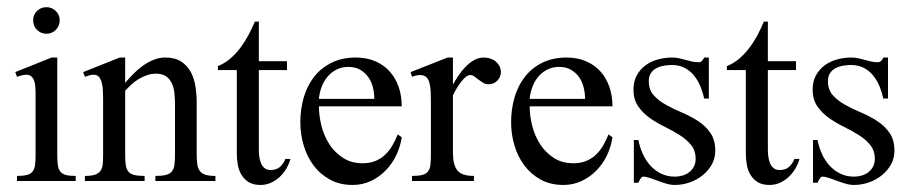

<svg xmlns="http://www.w3.org/2000/svg" viewBox="-20 -509 2562 540"><path d="M147.9 -452.1Q147.9 -436.5 137.2 -425.3Q126.5 -414.1 110.8 -414.1Q95.2 -414.1 84.2 -424.8Q73.2 -435.5 73.2 -452.1Q73.2 -467.8 84.2 -478.3Q95.2 -488.8 110.8 -488.8Q126 -488.8 137 -478Q147.9 -467.3 147.9 -452.1ZM27.8 0V-14.2Q44.4 -14.2 54.7 -16.6Q64.9 -19 70.6 -25.4Q76.2 -31.7 78.1 -42.2Q80.1 -52.7 80.1 -68.8V-249Q80.1 -257.3 79.3 -266.1Q78.6 -274.9 75.9 -282.2Q73.2 -289.6 68.1 -294.2Q63 -298.8 54.2 -298.8Q48.3 -298.8 41.5 -297.1Q34.7 -295.4 27.8 -293L22.9 -306.2L125 -347.2H141.1V-68.8Q141.1 -52.7 143.1 -42.2Q145 -31.7 150.6 -25.4Q156.2 -19 166.3 -16.6Q176.3 -14.2 192.9 -14.2V0Z M417 0V-14.2Q436 -14.2 447 -17.1Q458 -20 463.6 -27.1Q469.2 -34.2 470.7 -46.1Q472.2 -58.1 472.2 -76.2V-213.9Q472.2 -228 470.9 -243.7Q469.7 -259.3 464.4 -272.2Q459 -285.2 448.2 -293.5Q437.5 -301.8 418.9 -301.8Q405.8 -301.8 393.6 -297.6Q381.3 -293.5 370.4 -286.9Q359.4 -280.3 349.9 -271.5Q340.3 -262.7 332 -253.9V-76.2Q332 -58.6 333.5 -46.6Q335 -34.7 340.3 -27.3Q345.7 -20 356.7 -17.1Q367.7 -14.2 386.7 -14.2V0H218.8V-14.2Q237.3 -14.2 247.6 -17.8Q257.8 -21.5 262.9 -29.1Q268.1 -36.6 269 -48.3Q270 -60.1 270 -76.2V-231.4Q270 -244.1 269.3 -256.1Q268.6 -268.1 265.9 -277.6Q263.2 -287.1 258.1 -293Q252.9 -298.8 244.1 -298.8Q237.8 -298.8 231.4 -297.1Q225.1 -295.4 218.8 -293L213.9 -306.2L316.9 -347.2H332V-275.9Q342.3 -288.1 354.7 -300.8Q367.2 -313.5 381.3 -323.7Q395.5 -334 411.6 -340.6Q427.7 -347.2 444.8 -347.2Q472.2 -347.2 489.5 -335.9Q506.8 -324.7 516.6 -306.4Q526.4 -288.1 529.8 -265.4Q533.2 -242.7 533.2 -220.2V-76.2Q533.2 -60.1 534.7 -48.3Q536.1 -36.6 541.3 -29.1Q546.4 -21.5 556.9 -17.8Q567.4 -14.2 585.9 -14.2V0Z M796.9 -62Q793 -47.9 785.2 -34.7Q777.3 -21.5 766.4 -11.2Q755.4 -1 741.7 5.1Q728 11.2 712.9 11.2Q692.9 11.2 680.2 3.7Q667.5 -3.9 659.7 -16.4Q651.9 -28.8 648.9 -44.9Q646 -61 646 -78.1V-312H592.8V-323.2Q611.8 -330.6 627.7 -344.2Q643.6 -357.9 656.5 -375.2Q669.4 -392.6 679.4 -411.6Q689.5 -430.7 696.8 -448.2H708V-336.9H787.1V-312H708V-86.9Q708 -78.6 709.2 -68.8Q710.4 -59.1 713.9 -50.5Q717.3 -42 723.9 -36.4Q730.5 -30.8 740.7 -30.8Q757.3 -30.8 767.1 -39.3Q776.9 -47.9 782.7 -62Z M1109.9 -123Q1106 -96.7 1094.5 -72.5Q1083 -48.3 1064.9 -29.8Q1046.9 -11.2 1023.2 0Q999.5 11.2 971.7 11.2Q935.5 11.2 908 -3.9Q880.4 -19 861.8 -43.9Q843.3 -68.8 834 -100.3Q824.7 -131.8 824.7 -165Q824.7 -201.7 834.2 -234.6Q843.8 -267.6 863 -292.5Q882.3 -317.4 911.9 -332.3Q941.4 -347.2 981 -347.2Q1011.2 -347.2 1035.2 -336.9Q1059.1 -326.7 1075.7 -308.3Q1092.3 -290 1101.1 -264.9Q1109.9 -239.7 1109.9 -210H877Q877 -182.6 884.3 -154.3Q891.6 -126 906.7 -102.8Q921.9 -79.6 945.1 -64.7Q968.3 -49.8 1000 -49.8Q1019.5 -49.8 1034.9 -55.9Q1050.3 -62 1062.3 -73Q1074.2 -84 1083 -98.9Q1091.8 -113.8 1098.6 -130.9ZM1032.7 -231Q1032.7 -247.6 1028.6 -263.9Q1024.4 -280.3 1015.4 -292.7Q1006.3 -305.2 992.7 -313Q979 -320.8 960 -320.8Q940.9 -320.8 926.3 -313.2Q911.6 -305.7 901.1 -293.2Q890.6 -280.8 884.5 -264.4Q878.4 -248 877 -231Z M1388.7 -306.2Q1388.7 -292.5 1378.7 -282.2Q1368.7 -272 1355 -272Q1345.7 -272 1338.9 -276.1Q1332 -280.3 1325.9 -284.9Q1319.8 -289.6 1314.5 -293.7Q1309.1 -297.9 1302.7 -297.9Q1292 -297.9 1278.8 -281.2Q1265.6 -264.6 1253.9 -241.2V-78.1Q1253.9 -45.9 1266.1 -30Q1278.3 -14.2 1313 -14.2V0H1138.7V-14.2Q1157.7 -14.2 1168.2 -17.1Q1178.7 -20 1184.1 -27.3Q1189.5 -34.7 1190.7 -46.6Q1191.9 -58.6 1191.9 -76.2V-221.7Q1191.9 -239.3 1191.2 -253.2Q1190.4 -267.1 1187.5 -277.1Q1184.6 -287.1 1178.5 -292.5Q1172.4 -297.9 1161.6 -297.9Q1150.9 -297.9 1138.7 -293L1134.8 -306.2L1238.8 -347.2H1253.9V-271Q1260.3 -282.7 1269 -295.9Q1277.8 -309.1 1288.8 -320.6Q1299.8 -332 1312.7 -339.6Q1325.7 -347.2 1340.8 -347.2Q1349.6 -347.2 1358.4 -344.5Q1367.2 -341.8 1373.8 -336.4Q1380.4 -331.1 1384.5 -323.5Q1388.7 -315.9 1388.7 -306.2Z M1702.6 -123Q1698.7 -96.7 1687.3 -72.5Q1675.8 -48.3 1657.7 -29.8Q1639.6 -11.2 1616 0Q1592.3 11.2 1564.5 11.2Q1528.3 11.2 1500.7 -3.9Q1473.1 -19 1454.6 -43.9Q1436 -68.8 1426.8 -100.3Q1417.5 -131.8 1417.5 -165Q1417.5 -201.7 1427 -234.6Q1436.5 -267.6 1455.8 -292.5Q1475.1 -317.4 1504.6 -332.3Q1534.2 -347.2 1573.7 -347.2Q1604 -347.2 1627.9 -336.9Q1651.9 -326.7 1668.5 -308.3Q1685.1 -290 1693.8 -264.9Q1702.6 -239.7 1702.6 -210H1469.7Q1469.7 -182.6 1477.1 -154.3Q1484.4 -126 1499.5 -102.8Q1514.6 -79.6 1537.8 -64.7Q1561 -49.8 1592.8 -49.8Q1612.3 -49.8 1627.7 -55.9Q1643.1 -62 1655 -73Q1667 -84 1675.8 -98.9Q1684.6 -113.8 1691.4 -130.9ZM1625.5 -231Q1625.5 -247.6 1621.3 -263.9Q1617.2 -280.3 1608.2 -292.7Q1599.1 -305.2 1585.4 -313Q1571.8 -320.8 1552.7 -320.8Q1533.7 -320.8 1519 -313.2Q1504.4 -305.7 1493.9 -293.2Q1483.4 -280.8 1477.3 -264.4Q1471.2 -248 1469.7 -231Z M1991.7 -85Q1991.7 -63 1981.4 -45.4Q1971.2 -27.8 1955.1 -15.1Q1939 -2.4 1918.7 4.4Q1898.4 11.2 1878.4 11.2Q1866.7 11.2 1854.2 7.6Q1841.8 3.9 1830.1 -0.5Q1818.4 -4.9 1807.9 -8.5Q1797.4 -12.2 1788.6 -12.2Q1786.1 -12.2 1784.2 -10Q1782.2 -7.8 1780.5 -5.1Q1778.8 -2.4 1777.6 0.5Q1776.4 3.4 1775.4 4.9H1762.7V-115.2H1775.4Q1779.3 -95.2 1787.6 -76.7Q1795.9 -58.1 1808.8 -43.7Q1821.8 -29.3 1839.1 -20.8Q1856.4 -12.2 1878.4 -12.2Q1889.6 -12.2 1900.1 -15.4Q1910.6 -18.6 1918.7 -24.9Q1926.8 -31.2 1931.6 -40.5Q1936.5 -49.8 1936.5 -62Q1936.5 -85.4 1923.6 -101.3Q1910.6 -117.2 1891.1 -129.4Q1871.6 -141.6 1849.1 -152.6Q1826.7 -163.6 1807.1 -177.5Q1787.6 -191.4 1774.7 -210.2Q1761.7 -229 1761.7 -256.8Q1761.7 -280.3 1771 -297.1Q1780.3 -314 1795.4 -325.2Q1810.5 -336.4 1830.3 -341.8Q1850.1 -347.2 1870.6 -347.2Q1880.4 -347.2 1889.6 -345.2Q1898.9 -343.3 1908.2 -340.6Q1917.5 -337.9 1926.5 -335.9Q1935.5 -334 1944.8 -334Q1950.7 -334 1954.3 -337.9Q1958 -341.8 1960.4 -347.2H1973.6V-231.9H1960.4Q1956.5 -250 1949.5 -266.8Q1942.4 -283.7 1931.6 -296.9Q1920.9 -310.1 1905.5 -318.1Q1890.1 -326.2 1869.6 -326.2Q1858.9 -326.2 1847.4 -324.2Q1835.9 -322.3 1826.4 -317.4Q1816.9 -312.5 1810.8 -303.5Q1804.7 -294.4 1804.7 -280.8Q1804.7 -256.3 1818.6 -241Q1832.5 -225.6 1853.3 -214.1Q1874 -202.6 1898.2 -192.4Q1922.4 -182.1 1943.1 -168.7Q1963.9 -155.3 1977.8 -135.5Q1991.7 -115.7 1991.7 -85Z M2228.5 -62Q2224.6 -47.9 2216.8 -34.7Q2209 -21.5 2198 -11.2Q2187 -1 2173.3 5.1Q2159.7 11.2 2144.5 11.2Q2124.5 11.2 2111.8 3.7Q2099.1 -3.9 2091.3 -16.4Q2083.5 -28.8 2080.6 -44.9Q2077.6 -61 2077.6 -78.1V-312H2024.4V-323.2Q2043.5 -330.6 2059.3 -344.2Q2075.2 -357.9 2088.1 -375.2Q2101.1 -392.6 2111.1 -411.6Q2121.1 -430.7 2128.4 -448.2H2139.6V-336.9H2218.8V-312H2139.6V-86.9Q2139.6 -78.6 2140.9 -68.8Q2142.1 -59.1 2145.5 -50.5Q2148.9 -42 2155.5 -36.4Q2162.1 -30.8 2172.4 -30.8Q2189 -30.8 2198.7 -39.3Q2208.5 -47.9 2214.4 -62Z M2495.6 -85Q2495.6 -63 2485.4 -45.4Q2475.1 -27.8 2459 -15.1Q2442.9 -2.4 2422.6 4.4Q2402.3 11.2 2382.3 11.2Q2370.6 11.2 2358.2 7.6Q2345.7 3.9 2334 -0.5Q2322.3 -4.9 2311.8 -8.5Q2301.3 -12.2 2292.5 -12.2Q2290 -12.2 2288.1 -10Q2286.1 -7.8 2284.4 -5.1Q2282.7 -2.4 2281.5 0.5Q2280.3 3.4 2279.3 4.9H2266.6V-115.2H2279.3Q2283.2 -95.2 2291.5 -76.7Q2299.8 -58.1 2312.7 -43.7Q2325.7 -29.3 2343 -20.8Q2360.4 -12.2 2382.3 -12.2Q2393.6 -12.2 2404.1 -15.4Q2414.6 -18.6 2422.6 -24.9Q2430.7 -31.2 2435.5 -40.5Q2440.4 -49.8 2440.4 -62Q2440.4 -85.4 2427.5 -101.3Q2414.6 -117.2 2395 -129.4Q2375.5 -141.6 2353 -152.6Q2330.6 -163.6 2311 -177.5Q2291.5 -191.4 2278.6 -210.2Q2265.6 -229 2265.6 -256.8Q2265.6 -280.3 2274.9 -297.1Q2284.2 -314 2299.3 -325.2Q2314.5 -336.4 2334.2 -341.8Q2354 -347.2 2374.5 -347.2Q2384.3 -347.2 2393.6 -345.2Q2402.8 -343.3 2412.1 -340.6Q2421.4 -337.9 2430.4 -335.9Q2439.5 -334 2448.7 -334Q2454.6 -334 2458.3 -337.9Q2461.9 -341.8 2464.4 -347.2H2477.5V-231.9H2464.4Q2460.4 -250 2453.4 -266.8Q2446.3 -283.7 2435.5 -296.9Q2424.8 -310.1 2409.4 -318.1Q2394 -326.2 2373.5 -326.2Q2362.8 -326.2 2351.3 -324.2Q2339.8 -322.3 2330.3 -317.4Q2320.8 -312.5 2314.7 -303.5Q2308.6 -294.4 2308.6 -280.8Q2308.6 -256.3 2322.5 -241Q2336.4 -225.6 2357.2 -214.1Q2377.9 -202.6 2402.1 -192.4Q2426.3 -182.1 2447 -168.7Q2467.8 -155.3 2481.7 -135.5Q2495.6 -115.7 2495.6 -85Z"/></svg>

Font: Scheherazade
Style: Regular
Weight: 400
Designer: SIL International
Foundry: SIL International
Version: Version 2.100 (build 932/914)